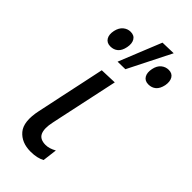

<svg xmlns="http://www.w3.org/2000/svg" viewBox="-254 -842 902 902"><g transform="rotate(45 196.5 -391.0)"><path d="M164 11Q104 11 71.5 -27.2Q39 -65.5 57.5 -152Q65.5 -189.5 71.2 -216.2Q77 -243 83 -272.5Q97 -337.5 108 -389.5Q119 -441.5 130.5 -496L214 -499Q194.5 -409 178.5 -333Q162.5 -257 151 -204.5L141.5 -159.5Q131 -111.5 142.5 -86.2Q154 -61 192 -61Q216 -61 244.5 -77L235.5 -4.5Q223 2.5 205 6.8Q187 11 164 11ZM154.5 -577Q176 -630.5 197.5 -683.5Q219 -736.5 240.5 -789.5L313 -791.5Q285.5 -737 258.8 -684Q232 -631 205.5 -578ZM80 -603.5Q56 -603.5 45.2 -621Q34.5 -638.5 40.5 -667Q46.5 -693.5 62.8 -706.8Q79 -720 99 -720Q123 -720 133.2 -702.5Q143.5 -685 138 -657.5Q132.5 -629.5 117.2 -616.5Q102 -603.5 80 -603.5ZM332.5 -603.5Q308.5 -603.5 298 -621Q287.5 -638.5 293.5 -667Q299 -693.5 315.2 -706.8Q331.5 -720 352 -720Q375.5 -720 385.8 -702.5Q396 -685 391 -657.5Q385 -629.5 369.8 -616.5Q354.5 -603.5 332.5 -603.5Z"/></g></svg>

Font: Commissioner
Style: Italic
Weight: 400
Italic angle: -12°
Designer: Kostas Bartsokas
Foundry: Kostas Bartsokas
Version: Version 1.000; ttfautohint (v1.8.3)